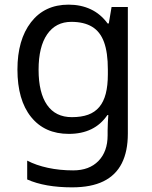

<svg xmlns="http://www.w3.org/2000/svg" viewBox="-20 -566 655 826"><path d="M275 -546Q328 -546 370.5 -526Q413 -506 443 -465H448L460 -536H530V9Q530 85 504 136.5Q478 188 425 214Q372 240 290 240Q232 240 183.5 231.5Q135 223 97 206V125Q135 145 186 156Q237 167 295 167Q364 167 403.5 126.5Q443 86 443 16V-5Q443 -17 444 -39.5Q445 -62 446 -71H442Q414 -30 372.5 -10Q331 10 276 10Q172 10 113.5 -63Q55 -136 55 -267Q55 -395 113.5 -470.5Q172 -546 275 -546ZM287 -472Q220 -472 183 -418.5Q146 -365 146 -266Q146 -167 182.5 -114.5Q219 -62 289 -62Q330 -62 359 -72.5Q388 -83 407 -105.5Q426 -128 435 -163Q444 -198 444 -246V-267Q444 -340 427.5 -385Q411 -430 376 -451Q341 -472 287 -472Z"/></svg>

Font: hexsinhala15
Style: Book
Weight: 400
Designer: Jelle Bosma - Monotype Design Team
Foundry: Monotype Imaging Inc.
Version: Version 2.003